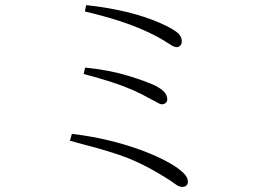

<svg xmlns="http://www.w3.org/2000/svg" viewBox="-20 -732 1040 753"><path d="M695 1Q682 1 666 -11Q650 -23 627 -37Q577 -68 533.5 -89Q490 -110 447.5 -124.5Q405 -139 358 -152Q311 -165 254 -180L262 -207Q338 -198 404 -182Q470 -166 523 -147Q576 -128 615 -108.5Q654 -89 676 -73Q698 -57 707.5 -44.5Q717 -32 717 -18Q717 -11 711.5 -5Q706 1 695 1ZM615 -323Q608 -323 597.5 -329.5Q587 -336 572 -343Q537 -363 500.5 -379Q464 -395 418 -410Q372 -425 308 -442L314 -467Q409 -457 478.5 -436Q548 -415 587 -397Q613 -384 624.5 -371Q636 -358 636 -342Q636 -334 630 -328.5Q624 -323 615 -323ZM674 -547Q667 -547 659.5 -550.5Q652 -554 643.5 -560Q635 -566 623 -573Q586 -595 543 -614Q500 -633 444.5 -651Q389 -669 313 -687L318 -712Q380 -705 428.5 -695.5Q477 -686 515 -675Q553 -664 580.5 -653Q608 -642 627 -633Q666 -614 679.5 -600.5Q693 -587 693 -570Q693 -562 690 -557Q687 -552 682.5 -549.5Q678 -547 674 -547Z"/></svg>

Font: Noto Serif JP ExtraLight
Style: Regular
Weight: 200
Designer: Ryoko NISHIZUKA  (kana & ideographs); Frank Grießhammer (Latin, Greek & Cyrillic); Wenlong ZHANG  (bopomofo); Sandoll Co
Foundry: Adobe
Version: Version 2.002-H1;hotconv 1.1.0;makeotfexe 2.6.0